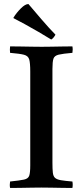

<svg xmlns="http://www.w3.org/2000/svg" viewBox="-20 -931 410 952"><path d="M240 -589V-124Q240 -93 242 -75Q244 -57 253 -49Q262 -41 282 -37.5Q302 -34 339 -31Q342 -15 339 1Q319 1 290 0.5Q261 0 232.5 -0.5Q204 -1 185 -1Q166 -1 137.5 -0.5Q109 0 80.5 0.5Q52 1 30 1Q27 -14 30 -31Q78 -36 99 -40.5Q120 -45 125 -60Q130 -75 130 -111V-576Q130 -618 125 -636Q120 -654 99 -659.5Q78 -665 30 -669Q28 -684 30 -701Q51 -701 80.5 -700.5Q110 -700 139 -699.5Q168 -699 187 -699Q206 -699 234 -699.5Q262 -700 291 -700.5Q320 -701 339 -701Q342 -686 339 -669Q292 -665 271 -660Q250 -655 245 -640Q240 -625 240 -589ZM47 -841V-844Q62 -868 83.5 -889.5Q105 -911 121 -911Q149 -878 185 -836Q221 -794 255 -759Q245 -741 234 -735Q207 -752 171.5 -772.5Q136 -793 102.5 -811.5Q69 -830 47 -841Z"/></svg>

Font: Tiro Devanagari Hindi
Style: Regular
Weight: 400
Designer: Devanagari: John Hudson & Fiona Ross. Latin: John Hudson.
Foundry: Tiro Typeworks Ltd.
Version: Version 1.52